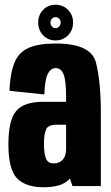

<svg xmlns="http://www.w3.org/2000/svg" viewBox="-20 -787 470 812"><path d="M286.5 0 275.5 -32Q245 5 163.5 5Q89.5 5 52.5 -32.5Q15.5 -70 15.5 -177.5Q15.5 -277 47.8 -316.8Q80 -356.5 163 -356.5H259.5V-377Q259.5 -446 249 -472.5Q238.5 -499 215.5 -499Q194.5 -499 182.2 -475Q170 -451 167.5 -387.5L20 -403Q23 -477 40.8 -521Q58.5 -565 99.8 -584Q141 -603 215.5 -603Q365 -603 385.8 -522.5Q406.5 -442 406.5 -308V0ZM259.5 -157V-259.5H219Q184 -259.5 175 -240Q166 -220.5 166 -179.5Q166 -138.5 174.2 -117.2Q182.5 -96 206.5 -96Q231.5 -96 245.5 -111.8Q259.5 -127.5 259.5 -157ZM215 -616Q183.5 -616 162.5 -637.8Q141.5 -659.5 141.5 -692Q141.5 -723.5 162.2 -745.2Q183 -767 215 -767Q246.5 -767 267.8 -745.2Q289 -723.5 289 -692Q289 -659.5 267.8 -637.8Q246.5 -616 215 -616ZM215 -668Q224 -668 230.2 -674.8Q236.5 -681.5 236.5 -692Q236.5 -701.5 230.2 -708Q224 -714.5 215 -714.5Q206 -714.5 199.8 -708Q193.5 -701.5 193.5 -692Q193.5 -681.5 199.8 -674.8Q206 -668 215 -668Z"/></svg>

Font: Anybody Condensed Regular
Style: Bold
Weight: 700
Width: 3
Designer: Tyler Finck
Foundry: Etcetera Type Company
Version: Version 1.010; ttfautohint (v1.8.3) -l 8 -r 50 -G 200 -x 14 